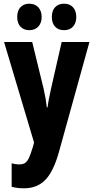

<svg xmlns="http://www.w3.org/2000/svg" viewBox="-20 -777 506 1037"><path d="M2 -550H154L216 -296Q222 -270 226.5 -243.5Q231 -217 233 -197H237Q239 -216 243.5 -239.5Q248 -263 255 -295L313 -550H463L298 45Q268 151 224 195.5Q180 240 109 240Q91 240 75 238Q59 236 43 232V105Q63 111 83 111Q103 111 115 103.5Q127 96 136.5 75.5Q146 55 158 15L164 -7ZM73 -685Q73 -720 91 -738.5Q109 -757 138 -757Q169 -757 187 -737.5Q205 -718 205 -685Q205 -653 187 -633.5Q169 -614 138 -614Q109 -614 91 -632.5Q73 -651 73 -685ZM260 -685Q260 -720 278 -738.5Q296 -757 326 -757Q357 -757 374.5 -737.5Q392 -718 392 -685Q392 -653 374.5 -633.5Q357 -614 326 -614Q295 -614 277.5 -633Q260 -652 260 -685Z"/></svg>

Font: Noto Sans Lao Looped ExtraCondensed ExtraBold
Style: Regular
Weight: 800
Width: 2
Designer: Mark Frömberg, Ben Mitchell
Foundry: The Fontpad Ltd
Version: Version 1.002; ttfautohint (v1.8.4.7-5d5b)